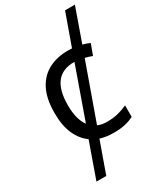

<svg xmlns="http://www.w3.org/2000/svg" viewBox="-237 -842 954 1133"><g transform="rotate(-30 240.0 -276.0)"><path d="M300 10Q250 10 209 -3L134 208H67L152 -32Q107 -64 81 -121.5Q55 -179 55 -265Q55 -364 87.5 -426Q120 -488 177 -517Q234 -546 306 -546Q320 -546 335 -545L412 -760H479L399 -534Q427 -527 447 -517L420 -444Q410 -448 397.5 -452Q385 -456 372 -459L236 -78Q263 -66 299 -66Q342 -66 376 -75Q410 -84 438 -97V-19Q411 -5 378.5 2.5Q346 10 300 10ZM146 -266Q146 -170 184 -119L308 -469H304Q146 -469 146 -266Z"/></g></svg>

Font: Apis
Style: Regular
Weight: 400
Designer: Monotype Design Team
Foundry: Monotype Imaging Inc.
Version: Version 2.000; build 0001